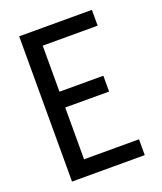

<svg xmlns="http://www.w3.org/2000/svg" viewBox="-136 -824 772 913"><g transform="rotate(-20 250.0 -367.5)"><path d="M70 0V-735H438V-655H160V-422H382V-342H160V-80H438V0Z"/></g></svg>

Font: Iosevka Term Medium
Style: Regular
Weight: 500
Monospace: yes
Designer: Belleve Invis
Foundry: Belleve Invis
Version: Version 26.3.1